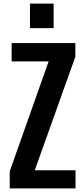

<svg xmlns="http://www.w3.org/2000/svg" viewBox="-20 -1050 465 1070"><path d="M147 -893.1V-1029.8H278.8V-893.1ZM34.2 0V-95.2L251 -708H44.9V-810.1H399.9V-733.9L173.8 -101.1H400.9V0Z"/></svg>

Font: Oswald Medium
Style: Regular
Weight: 500
Designer: Vernon Adams
Foundry: Vernon Adams
Version: Version 4.103